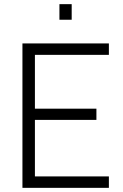

<svg xmlns="http://www.w3.org/2000/svg" viewBox="-20 -904 592 924"><path d="M88 -695H504V-640H148V-381H444V-327H148V-55H504V0H88ZM266 -884H325V-809H266Z"/></svg>

Font: Cairo Light
Style: Regular
Weight: 300
Designer: Mohamed Gaber, Accademia di Belle Arti di Urbino and others
Foundry: Kief Type Foundry, Accademia di Belle Arti di Urbino and others
Version: Version 3.011